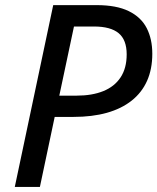

<svg xmlns="http://www.w3.org/2000/svg" viewBox="-20 -734 618 754"><path d="M38.1 0 189 -713.9H359.4Q437.5 -713.9 485.8 -690.2Q534.2 -666.5 556.2 -623.5Q578.1 -580.6 578.1 -522.9Q578.1 -462.9 557.6 -416.7Q537.1 -370.6 497.1 -338.9Q457 -307.1 399.7 -291Q342.3 -274.9 268.6 -274.9H194.8L136.7 0ZM212.9 -358.4H280.8Q341.8 -358.4 385.7 -376.2Q429.7 -394 453.6 -430.2Q477.5 -466.3 477.5 -520.5Q477.5 -577.6 445.8 -603.8Q414.1 -629.9 349.1 -629.9H270.5Z"/></svg>

Font: Open Sans Medium
Style: Italic
Weight: 500
Italic angle: -12°
Designer: Monotype Design Team
Foundry: Monotype Imaging Inc.
Version: Version 3.000